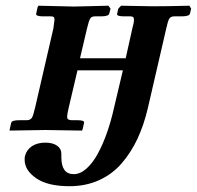

<svg xmlns="http://www.w3.org/2000/svg" viewBox="-20 -454 686 669"><path d="M377 -77.1 408.2 -209H250L219.2 -78.1Q213.9 -55.7 213.9 -47.9Q213.9 -41 216.8 -38.6Q219.7 -36.1 228 -35.2H248Q262.2 -35.2 268.1 -33Q273.9 -30.8 272.9 -25.9L268.1 -4.9L266.1 1L138.2 -1Q121.1 -1 75.4 0Q29.8 1 13.2 1L14.2 -4.9L19 -25.9Q20.5 -35.2 47.9 -35.2H74.2Q85.9 -35.6 91.1 -43.7Q96.2 -51.8 102.1 -78.1L166 -355Q169.9 -383.3 169.9 -384.8Q169.9 -392.1 167.2 -394.5Q164.6 -397 157.2 -397H130.9Q104.5 -397 106 -405.8L110.8 -428.2L113.8 -434.1L237.8 -431.2Q254.9 -431.6 297.6 -432.6Q340.3 -433.6 357.9 -434.1L365.2 -423.8L360.8 -407.2Q359.4 -397 332 -397H311Q299.3 -397 294.4 -389.6Q289.6 -382.3 283.2 -355L258.8 -251H418L440.9 -354Q446.8 -375 446.8 -384.8Q446.8 -392.1 443.8 -394.5Q440.9 -397 434.1 -397H413.1Q385.3 -397 388.2 -405.8L392.1 -423.8L401.9 -434.1L514.2 -432.1Q565.9 -432.1 640.1 -434.1L646 -423.8L642.1 -407.2Q640.6 -397 612.8 -397H586.9Q575.2 -397 570.1 -389.2Q564.9 -381.3 559.1 -354L495.1 -77.1Q481.4 -18.6 459.2 29.1Q437 76.7 404.3 114.7Q371.6 152.8 325.2 173.8Q278.8 194.8 222.2 194.8Q146 194.8 106 167Q65.9 139.2 65.9 103Q65.9 94.2 66.9 89.8Q73.2 66.9 92 54.9Q110.8 43 138.2 43Q163.6 43 178.7 53.5Q193.8 64 193.8 82V94.2Q193.8 152.8 236.8 152.8Q259.8 152.8 281.7 133.1Q303.7 113.3 321.5 80.1Q339.4 46.9 353.3 6.8Q367.2 -33.2 377 -77.1Z"/></svg>

Font: Linux Libertine
Style: Bold Italic
Weight: 700
Italic angle: -11.5°
Designer: Philipp H. Poll
Foundry: Philipp H. Poll
Version: Version 4.0.5